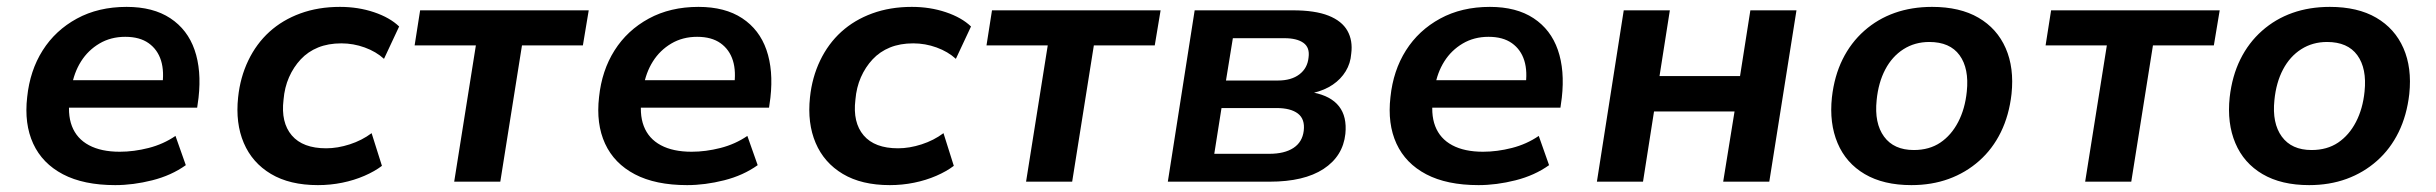

<svg xmlns="http://www.w3.org/2000/svg" viewBox="-20 -528 7080 558"><path d="M315 10Q223 10 163 -21.5Q103 -53 76.5 -110.5Q50 -168 59 -246Q67 -323 104 -381.5Q141 -440 203.5 -474Q266 -508 348 -508Q425 -508 475 -475Q525 -442 545.5 -383Q566 -324 557 -244L553 -215H159L171 -295H469L451 -275Q458 -320 448 -352Q438 -384 412 -402.5Q386 -421 344 -421Q302 -421 269 -401.5Q236 -382 215.5 -349.5Q195 -317 188 -275L184 -251Q175 -198 189 -161.5Q203 -125 238.5 -106Q274 -87 328 -87Q369 -87 412 -98Q455 -109 490 -133L520 -48Q478 -18 422.5 -4Q367 10 315 10Z M904 10Q822 10 767.5 -22.5Q713 -55 688.5 -112.5Q664 -170 672 -245Q678 -303 701.5 -352Q725 -401 763 -435.5Q801 -470 853 -489Q905 -508 968 -508Q1021 -508 1067 -492.5Q1113 -477 1140 -451L1096 -357Q1073 -378 1040 -390Q1007 -402 972 -402Q934 -402 904.5 -390Q875 -378 854 -355.5Q833 -333 820 -303.5Q807 -274 804 -238Q796 -172 828 -134.5Q860 -97 928 -97Q961 -97 996.5 -108.5Q1032 -120 1060 -141L1090 -46Q1069 -30 1039 -17Q1009 -4 974.5 3Q940 10 904 10Z M1300 0 1363 -396H1185L1201 -498H1691L1674 -396H1497L1434 0Z M1977 10Q1885 10 1825 -21.5Q1765 -53 1738.5 -110.5Q1712 -168 1721 -246Q1729 -323 1766 -381.5Q1803 -440 1865.5 -474Q1928 -508 2010 -508Q2087 -508 2137 -475Q2187 -442 2207.5 -383Q2228 -324 2219 -244L2215 -215H1821L1833 -295H2131L2113 -275Q2120 -320 2110 -352Q2100 -384 2074 -402.5Q2048 -421 2006 -421Q1964 -421 1931 -401.5Q1898 -382 1877.5 -349.5Q1857 -317 1850 -275L1846 -251Q1837 -198 1851 -161.5Q1865 -125 1900.5 -106Q1936 -87 1990 -87Q2031 -87 2074 -98Q2117 -109 2152 -133L2182 -48Q2140 -18 2084.5 -4Q2029 10 1977 10Z M2566 10Q2484 10 2429.5 -22.5Q2375 -55 2350.5 -112.5Q2326 -170 2334 -245Q2340 -303 2363.5 -352Q2387 -401 2425 -435.5Q2463 -470 2515 -489Q2567 -508 2630 -508Q2683 -508 2729 -492.5Q2775 -477 2802 -451L2758 -357Q2735 -378 2702 -390Q2669 -402 2634 -402Q2596 -402 2566.5 -390Q2537 -378 2516 -355.5Q2495 -333 2482 -303.5Q2469 -274 2466 -238Q2458 -172 2490 -134.5Q2522 -97 2590 -97Q2623 -97 2658.5 -108.5Q2694 -120 2722 -141L2752 -46Q2731 -30 2701 -17Q2671 -4 2636.5 3Q2602 10 2566 10Z M2962 0 3025 -396H2847L2863 -498H3353L3336 -396H3159L3096 0Z M3374 0 3452 -498H3737Q3802 -498 3841 -482.5Q3880 -467 3896 -438.5Q3912 -410 3907 -372Q3905 -344 3891 -321Q3877 -298 3853.5 -282Q3830 -266 3797 -258V-259Q3848 -249 3871.5 -219Q3895 -189 3890 -139Q3883 -74 3826.5 -37Q3770 0 3670 0ZM3509 -81H3669Q3713 -81 3739 -98Q3765 -115 3769 -148Q3773 -182 3752 -198Q3731 -214 3690 -214H3530ZM3543 -294H3694Q3733 -294 3756.5 -312Q3780 -330 3783 -361Q3787 -390 3768 -403.5Q3749 -417 3713 -417H3563Z M4277 10Q4185 10 4125 -21.5Q4065 -53 4038.5 -110.5Q4012 -168 4021 -246Q4029 -323 4066 -381.5Q4103 -440 4165.5 -474Q4228 -508 4310 -508Q4387 -508 4437 -475Q4487 -442 4507.5 -383Q4528 -324 4519 -244L4515 -215H4121L4133 -295H4431L4413 -275Q4420 -320 4410 -352Q4400 -384 4374 -402.5Q4348 -421 4306 -421Q4264 -421 4231 -401.5Q4198 -382 4177.5 -349.5Q4157 -317 4150 -275L4146 -251Q4137 -198 4151 -161.5Q4165 -125 4200.5 -106Q4236 -87 4290 -87Q4331 -87 4374 -98Q4417 -109 4452 -133L4482 -48Q4440 -18 4384.5 -4Q4329 10 4277 10Z M4621 0 4699 -498H4833L4803 -307H5037L5067 -498H5201L5122 0H4988L5021 -204H4787L4755 0Z M5535 10Q5454 10 5399.5 -22Q5345 -54 5320.5 -112Q5296 -170 5304 -245Q5311 -307 5335 -355.5Q5359 -404 5398 -438.5Q5437 -473 5486.5 -490.5Q5536 -508 5595 -508Q5676 -508 5730 -476.5Q5784 -445 5809 -388Q5834 -331 5826 -255Q5819 -193 5795 -144Q5771 -95 5732 -60.5Q5693 -26 5643.5 -8Q5594 10 5535 10ZM5542 -92Q5587 -92 5619 -113.5Q5651 -135 5671 -173.5Q5691 -212 5696 -262Q5703 -329 5675 -367.5Q5647 -406 5587 -406Q5545 -406 5512 -385Q5479 -364 5459 -326Q5439 -288 5434 -237Q5427 -170 5455.5 -131Q5484 -92 5542 -92Z M6040 0 6103 -396H5925L5941 -498H6431L6414 -396H6237L6174 0Z M6691 10Q6610 10 6555.5 -22Q6501 -54 6476.5 -112Q6452 -170 6460 -245Q6467 -307 6491 -355.5Q6515 -404 6554 -438.5Q6593 -473 6642.5 -490.5Q6692 -508 6751 -508Q6832 -508 6886 -476.5Q6940 -445 6965 -388Q6990 -331 6982 -255Q6975 -193 6951 -144Q6927 -95 6888 -60.5Q6849 -26 6799.5 -8Q6750 10 6691 10ZM6698 -92Q6743 -92 6775 -113.5Q6807 -135 6827 -173.5Q6847 -212 6852 -262Q6859 -329 6831 -367.5Q6803 -406 6743 -406Q6701 -406 6668 -385Q6635 -364 6615 -326Q6595 -288 6590 -237Q6583 -170 6611.5 -131Q6640 -92 6698 -92Z"/></svg>

Font: Nunito Sans 8pt
Style: Bold Italic
Weight: 700
Italic angle: -9°
Version: Version 3.101;gftools[0.9.27]